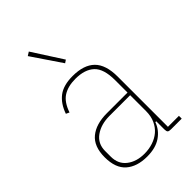

<svg xmlns="http://www.w3.org/2000/svg" viewBox="-230 -833 927 927"><g transform="rotate(-45 234.0 -369.5)"><path d="M376 0Q362 0 357.5 -4.5Q353 -9 353 -23V-78H347Q333 -38 296.5 -13Q260 12 202 12Q133 12 93.5 -22.5Q54 -57 54 -131Q54 -205 96 -239.5Q138 -274 212 -274H353V-359Q353 -436 319.5 -467.5Q286 -499 222 -499Q171 -499 138 -478Q105 -457 87 -404L70 -412Q88 -464 123.5 -491Q159 -518 222 -518Q298 -518 336 -480.5Q374 -443 374 -362V-19H449V0ZM202 -7Q233 -7 260.5 -16Q288 -25 308.5 -42.5Q329 -60 341 -86.5Q353 -113 353 -148V-256H212Q154 -256 115.5 -228.5Q77 -201 77 -151V-112Q77 -62 112.5 -34.5Q148 -7 202 -7ZM137 -739 156 -751 255 -597 240 -587Z"/></g></svg>

Font: IBM Plex Sans Cond Thin
Style: Regular
Weight: 100
Width: 3
Designer: Mike Abbink, Paul van der Laan, Pieter van Rosmalen
Foundry: Bold Monday
Version: Version 1.3